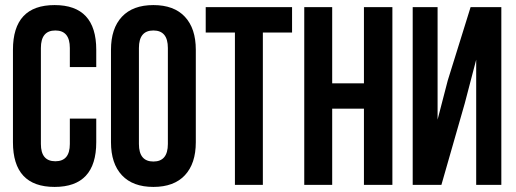

<svg xmlns="http://www.w3.org/2000/svg" viewBox="-20 -728 2032 756"><path d="M359 -261V-168Q359 8 195 8Q31 8 31 -168V-532Q31 -708 195 -708Q359 -708 359 -532V-464H255V-539Q255 -608 198 -608Q141 -608 141 -539V-161Q141 -93 198 -93Q255 -93 255 -161V-261Z M527 -161Q527 -92 584 -92Q641 -92 641 -161V-539Q641 -608 584 -608Q527 -608 527 -539ZM417 -532Q417 -616 460 -662Q503 -708 584 -708Q665 -708 708 -662Q751 -616 751 -532V-168Q751 -84 708 -38Q665 8 584 8Q503 8 460 -38Q417 -84 417 -168Z M790 -700H1130V-600H1015V0H905V-600H790Z M1288 0H1178V-700H1288V-400H1413V-700H1525V0H1413V-300H1288Z M1718 0H1605V-700H1703V-257L1743 -411L1833 -700H1954V0H1855V-493L1810 -321Z"/></svg>

Font: Adderley Bold
Style: Regular
Weight: 700
Designer: gorohovskiy
Version: Version 1.003 November 13, 2017